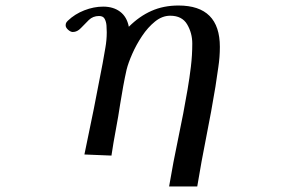

<svg xmlns="http://www.w3.org/2000/svg" viewBox="-20 -562 1040 696"><path d="M777 -392Q777 -355 771.5 -319Q766 -283 761 -248Q746 -157 728 -67Q710 23 695 114H593Q608 25 626.5 -62.5Q645 -150 660 -238Q667 -279 672 -320.5Q677 -362 677 -404Q677 -442 658.5 -473.5Q640 -505 597 -505Q568 -505 542 -484Q516 -463 495 -431.5Q474 -400 459.5 -367Q445 -334 439 -310Q432 -279 426.5 -248.5Q421 -218 416 -187Q409 -140 400 -92.5Q391 -45 384 2L286 -2Q321 -167 352 -332Q357 -361 362 -389Q367 -417 367 -445Q367 -456 366 -469.5Q365 -483 359.5 -493.5Q354 -504 339 -504Q317 -504 302 -489.5Q287 -475 273.5 -460.5Q260 -446 244 -446Q236 -446 227 -454Q218 -462 218 -470Q218 -476 220 -479.5Q222 -483 226 -487Q251 -511 285.5 -524.5Q320 -538 354 -538Q391 -538 415.5 -519.5Q440 -501 447 -465Q485 -503 529 -522.5Q573 -542 627 -542Q777 -542 777 -392Z"/></svg>

Font: Kaisei Tokumin Medium
Style: Regular
Weight: 500
Designer: Font-Kai, 金井和夫
Foundry: KAZUO KANAI
Version: Version 5.003